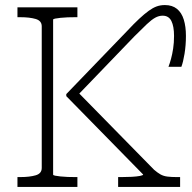

<svg xmlns="http://www.w3.org/2000/svg" viewBox="-20 -739 759 759"><path d="M49 0V-39H60Q97 -39 121 -46Q145 -53 145 -75V-635Q145 -657 121 -664Q97 -671 60 -671H49V-710H286V-671H277Q263 -671 247.5 -670.5Q232 -670 219 -668.5Q206 -667 198 -665.5Q190 -664 190 -661V-49Q190 -46 198 -44.5Q206 -43 219 -41.5Q232 -40 247.5 -39.5Q263 -39 277 -39H286V0ZM632 -719Q661 -719 679.5 -704Q698 -689 706.5 -661.5Q715 -634 715 -597Q715 -560 709.5 -526.5Q704 -493 697 -475H646Q651 -488 656 -506Q661 -524 664.5 -547Q668 -570 668 -597Q668 -635 657.5 -656Q647 -677 623 -677Q608 -677 593.5 -669Q579 -661 560.5 -643.5Q542 -626 511 -595L279 -354L276 -387L589 -68Q603 -56 614.5 -49.5Q626 -43 641.5 -41Q657 -39 678 -39H692V0H447V-39H461Q481 -39 500.5 -40Q520 -41 533 -43.5Q546 -46 546 -49L242 -359V-367L482 -616Q509 -645 530 -664.5Q551 -684 567.5 -696Q584 -708 599 -713.5Q614 -719 632 -719Z"/></svg>

Font: Roboto Serif 20pt Thin
Style: Regular
Weight: 250
Version: Version 1.008